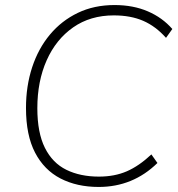

<svg xmlns="http://www.w3.org/2000/svg" viewBox="-20 -733 707 761"><path d="M371 8Q285 8 220 -25.5Q155 -59 119 -128Q83 -197 83 -305Q83 -392 107.5 -466.5Q132 -541 178 -596Q224 -651 288.5 -682Q353 -713 434 -713Q508 -713 566 -688Q624 -663 663 -618L638 -583Q597 -629 547.5 -650.5Q498 -672 431 -672Q338 -672 270 -624.5Q202 -577 165 -494Q128 -411 128 -304Q128 -207 158 -147Q188 -87 243 -60Q298 -33 372 -33Q434 -33 482.5 -54Q531 -75 580 -121L604 -87Q507 8 371 8Z"/></svg>

Font: Nunito Sans ExtraLight
Style: Italic
Weight: 200
Italic angle: -9°
Designer: Vernon Adams
Foundry: Vernon Adams
Version: Version 3.006; ttfautohint (v1.8.3)